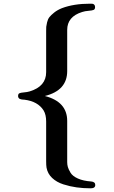

<svg xmlns="http://www.w3.org/2000/svg" viewBox="-20 -770 615 1040"><path d="M78 -250Q78 -261 84.5 -264.5Q91 -268 109.5 -269.5Q128 -271 141 -275Q230 -302 230 -379V-603Q230 -618 230.5 -625Q231 -632 235 -649Q239 -666 247.5 -677Q256 -688 273.5 -702Q291 -716 316 -726Q380 -750 468 -750Q477 -750 481.5 -749.5Q486 -749 490.5 -744.5Q495 -740 495 -732Q495 -720 487.5 -716.5Q480 -713 460 -711.5Q440 -710 425 -705Q344 -680 344 -608V-385Q344 -280 223 -250Q344 -219 344 -115V108Q344 122 347.5 134.5Q351 147 362 165.5Q373 184 402 197Q431 210 474 213Q496 215 496 232Q496 250 471 250Q431 250 395 245Q359 240 323 228.5Q287 217 262.5 194Q238 171 232 138Q230 126 230 103V-112Q230 -149 216 -172Q185 -221 112 -230Q110 -230 104 -230.5Q98 -231 96 -231.5Q94 -232 89.5 -233.5Q85 -235 83 -237Q81 -239 79.5 -242Q78 -245 78 -250Z"/></svg>

Font: CMU Serif
Style: Bold
Weight: 700
Version: Version 0.7.0